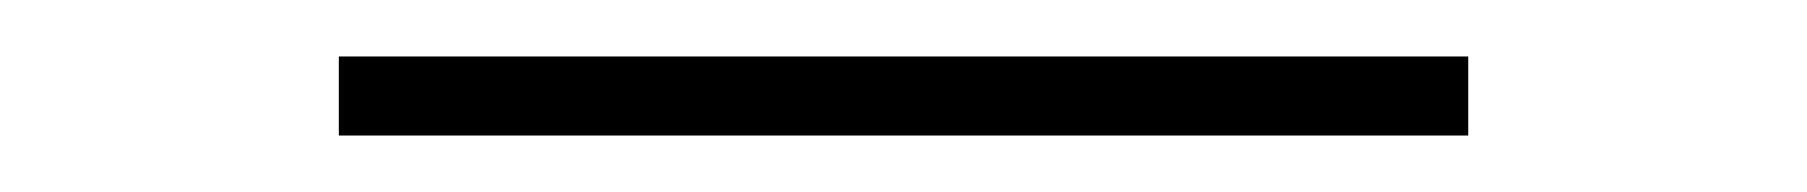

<svg xmlns="http://www.w3.org/2000/svg" viewBox="-20 -48 640 68"><path d="M500 0V-28H100V0Z"/></svg>

Font: Josefin Slab Thin Light
Style: Regular
Weight: 300
Version: Version 2.000